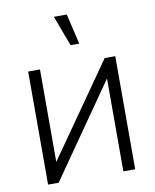

<svg xmlns="http://www.w3.org/2000/svg" viewBox="-86 -838 728 903"><g transform="rotate(-10 278.0 -386.0)"><path d="M329.5 -627.5H288L234 -772.5H295.5ZM435.5 -540 126.5 -98.5V-540H70V0H120.5L429.5 -443.5V0H486V-540Z"/></g></svg>

Font: Hauora Light
Style: Regular
Weight: 300
Designer: Wayne Shih
Foundry: WCYS
Version: Version 1.001;hotconv 1.0.109;makeotfexe 2.5.65596